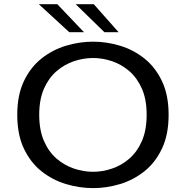

<svg xmlns="http://www.w3.org/2000/svg" viewBox="-20 -910 915 940"><path d="M436 11Q369 11 303.2 -8.8Q237.5 -28.5 183.5 -71.2Q129.5 -114 97 -182.5Q64.5 -251 64.5 -348Q64.5 -444.5 97 -512.8Q129.5 -581 183.5 -623.8Q237.5 -666.5 303.2 -686.2Q369 -706 436 -706Q502 -706 567.5 -686.2Q633 -666.5 686.8 -623.8Q740.5 -581 773 -512.8Q805.5 -444.5 805.5 -348Q805.5 -251 773 -182.5Q740.5 -114 686.8 -71.2Q633 -28.5 567.5 -8.8Q502 11 436 11ZM436 -69Q482 -69 528.2 -84.5Q574.5 -100 613 -133.2Q651.5 -166.5 674.8 -219.8Q698 -273 698 -348Q698 -423 674.8 -475.8Q651.5 -528.5 613 -561.8Q574.5 -595 528.2 -610.5Q482 -626 436 -626Q389 -626 342.5 -610.5Q296 -595 257.2 -561.8Q218.5 -528.5 195.2 -475.8Q172 -423 172 -348Q172 -273 195.2 -219.8Q218.5 -166.5 257.2 -133.2Q296 -100 342.5 -84.5Q389 -69 436 -69ZM491 -752.5 350.5 -889.5H439L560.5 -752.5ZM319 -752.5 170 -889.5H260.5L391 -752.5Z"/></svg>

Font: Trispace SemiExpanded
Style: Regular
Weight: 400
Width: 6
Designer: Tyler Finck
Foundry: Etcetera Type Company
Version: Version 1.210; ttfautohint (v1.8.3)